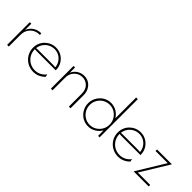

<svg xmlns="http://www.w3.org/2000/svg" viewBox="113 -1515 2370 2370"><g transform="rotate(45 1298.5 -329.5)"><path d="M75.7 0V-395.8H102.1V-287.5Q125 -342.4 170.5 -370.8Q216 -399.3 270.8 -399.3L277.8 -371.5Q274.3 -372.2 271.2 -372.2Q268.1 -372.2 264.6 -372.2Q221.5 -372.2 185.1 -351Q148.6 -329.9 126.7 -292Q104.9 -254.2 104.9 -203.5V0Z M538.9 8.3Q495.1 8.3 456.6 -7.6Q418.1 -23.6 388.9 -52.1Q359.7 -80.6 343.1 -119.1Q326.4 -157.6 326.4 -202.8Q326.4 -245.8 342 -282.3Q357.6 -318.8 385.4 -346.2Q413.2 -373.6 449.7 -388.9Q486.1 -404.2 527.1 -404.2Q581.9 -404.2 626 -377.8Q670.1 -351.4 696.2 -306.9Q722.2 -262.5 722.2 -208.3V-202.1H409.7Q396.5 -202.1 383 -202.8Q369.4 -203.5 355.6 -204.2Q355.6 -150.7 380.2 -109Q404.9 -67.4 446.5 -43.4Q488.2 -19.4 538.9 -19.4Q584 -19.4 621.5 -39.2Q659 -59 683.3 -93.1L691.7 -58.3Q663.2 -27.8 624 -9.7Q584.7 8.3 538.9 8.3ZM356.9 -225Q370.1 -226.4 383.3 -226.7Q396.5 -227.1 409.7 -227.1H638.9Q656.9 -227.1 669.1 -226.4Q681.2 -225.7 692.4 -224.3Q688.2 -268.1 665.6 -302.8Q643.1 -337.5 607.3 -357.6Q571.5 -377.8 527.1 -377.8Q484 -377.8 447.2 -358Q410.4 -338.2 386.5 -303.8Q362.5 -269.4 356.9 -225Z M839.6 0V-395.8H866V-304.2Q886.8 -351.4 928.5 -377.8Q970.1 -404.2 1020.8 -404.2Q1066.7 -404.2 1103.1 -381.9Q1139.6 -359.7 1161.1 -319.8Q1182.6 -279.9 1182.6 -226.4V0H1153.5V-221.5Q1153.5 -295.8 1113.5 -336.1Q1073.6 -376.4 1016.7 -376.4Q976.4 -376.4 942.7 -356.6Q909 -336.8 888.9 -302.1Q868.8 -267.4 868.8 -221.5V0Z M1491.7 5.6Q1450 5.6 1413.9 -10.1Q1377.8 -25.7 1350.3 -53.8Q1322.9 -81.9 1307.3 -118.8Q1291.7 -155.6 1291.7 -197.9Q1291.7 -240.3 1307.3 -277.1Q1322.9 -313.9 1350.3 -342Q1377.8 -370.1 1413.9 -385.8Q1450 -401.4 1491.7 -401.4Q1545.8 -401.4 1590.3 -374.7Q1634.7 -347.9 1661.1 -304.2V-666.7H1690.3V0H1663.9V-95.8Q1638.2 -50.7 1592.7 -22.6Q1547.2 5.6 1491.7 5.6ZM1493.8 -22.2Q1541.7 -22.2 1580.9 -45.8Q1620.1 -69.4 1643.4 -109.4Q1666.7 -149.3 1666.7 -197.9Q1666.7 -246.5 1643.4 -286.5Q1620.1 -326.4 1580.9 -350Q1541.7 -373.6 1493.8 -373.6Q1445.8 -373.6 1406.6 -350Q1367.4 -326.4 1344.1 -286.5Q1320.8 -246.5 1320.8 -197.9Q1320.8 -149.3 1344.1 -109.4Q1367.4 -69.4 1406.6 -45.8Q1445.8 -22.2 1493.8 -22.2Z M2018.1 8.3Q1974.3 8.3 1935.8 -7.6Q1897.2 -23.6 1868.1 -52.1Q1838.9 -80.6 1822.2 -119.1Q1805.6 -157.6 1805.6 -202.8Q1805.6 -245.8 1821.2 -282.3Q1836.8 -318.8 1864.6 -346.2Q1892.4 -373.6 1928.8 -388.9Q1965.3 -404.2 2006.2 -404.2Q2061.1 -404.2 2105.2 -377.8Q2149.3 -351.4 2175.3 -306.9Q2201.4 -262.5 2201.4 -208.3V-202.1H1888.9Q1875.7 -202.1 1862.2 -202.8Q1848.6 -203.5 1834.7 -204.2Q1834.7 -150.7 1859.4 -109Q1884 -67.4 1925.7 -43.4Q1967.4 -19.4 2018.1 -19.4Q2063.2 -19.4 2100.7 -39.2Q2138.2 -59 2162.5 -93.1L2170.8 -58.3Q2142.4 -27.8 2103.1 -9.7Q2063.9 8.3 2018.1 8.3ZM1836.1 -225Q1849.3 -226.4 1862.5 -226.7Q1875.7 -227.1 1888.9 -227.1H2118.1Q2136.1 -227.1 2148.3 -226.4Q2160.4 -225.7 2171.5 -224.3Q2167.4 -268.1 2144.8 -302.8Q2122.2 -337.5 2086.5 -357.6Q2050.7 -377.8 2006.2 -377.8Q1963.2 -377.8 1926.4 -358Q1889.6 -338.2 1865.6 -303.8Q1841.7 -269.4 1836.1 -225Z M2284.7 0V-1.4L2509.7 -369.4H2297.2V-395.8H2555.6V-394.4L2330.6 -26.4H2547.2V0Z"/></g></svg>

Font: Afacad Flux Thin
Style: Regular
Weight: 250
Designer: Kristian Moeller
Foundry: Dicotype
Version: Version 1.100